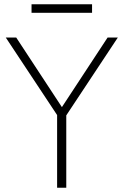

<svg xmlns="http://www.w3.org/2000/svg" viewBox="-20 -881 579 901"><path d="M248 0V-367L258 -326L7 -705H56L274 -373H267L485 -705H533L282 -326L291 -367V0ZM128 -821V-861H412V-821Z"/></svg>

Font: Nunito Sans 10pt SemiCondensed ExtraLight
Style: Regular
Weight: 250
Width: 4
Designer: Vernon Adams
Foundry: Vernon Adams
Version: Version 3.101;gftools[0.9.27]